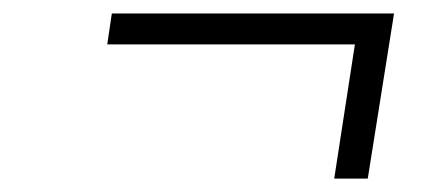

<svg xmlns="http://www.w3.org/2000/svg" viewBox="-20 -373 640 285"><path d="M476.1 -107.9 506.8 -307.1H139.2L146 -353H564.9L525.9 -107.9Z"/></svg>

Font: Office Code Pro D Light Italic
Style: Regular
Weight: 300
Italic angle: -9°
Designer: Nathan Rutzky & Paul D. Hunt
Foundry: Adobe Systems Incorporated
Version: Version 1.004;PS 001.004;hotconv 1.0.70;makeotf.lib2.5.58329